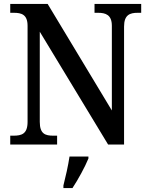

<svg xmlns="http://www.w3.org/2000/svg" viewBox="-20 -734 759 975"><path d="M32 0H270V-45H251C211 -45 182 -53 182 -115V-573L529 0H610V-599C610 -659 640 -669 679 -669H697V-714H460V-669H478C516 -669 548 -659 548 -603V-173L222 -714H32V-669H50C88 -669 120 -661 120 -603V-115C120 -53 89 -45 48 -45H32ZM302 208V221H348C376 179 412 113 429 71V61H333C326 108 313 165 302 208Z"/></svg>

Font: Noto Serif Bengali SemiCondensed
Style: Regular
Weight: 400
Width: 4
Designer: Juan Bruce, Universal Thirst, Indian Type Foundry and the Monotype Design Team.
Foundry: Monotype Imaging Inc.
Version: Version 2.003